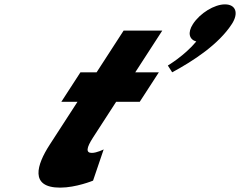

<svg xmlns="http://www.w3.org/2000/svg" viewBox="-20 -844 1099 879"><path d="M1009.7 -824C961.7 -824 895.8 -784 863.4 -734C837.5 -694 846.4 -663 878.6 -654C824.5 -589 748.4 -544 748.4 -544L768.3 -513C865 -565 981.2 -641 1041.4 -734C1073.8 -784 1059.7 -824 1009.7 -824ZM422.3 -513H348.3L260.8 -378H334.8L207.2 -181C148.3 -90 114.3 15 255.3 15C328.3 15 406 -17 406 -17L454.6 -160C454.6 -160 423.3 -144 400.3 -144C372.3 -144 375.2 -167 406.3 -215L511.8 -378H619.8L707.3 -513H599.3L723 -704H546Z"/></svg>

Font: Hussar
Style: BdWodka
Weight: 700
Foundry: Cannot Into Space Fonts
Version: Version 2.00